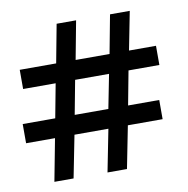

<svg xmlns="http://www.w3.org/2000/svg" viewBox="-69 -584 666 680"><g transform="rotate(-10 264.0 -244.0)"><path d="M73 31 102 -121H-2V-190H115L138 -312H21V-381H152L178 -519H248L222 -381H344L370 -519H441L414 -381H511V-312H400L377 -190H489V-121H364L334 31H264L294 -121H172L142 31ZM185 -190H306L330 -312H208Z"/></g></svg>

Font: Faustina Medium
Style: Italic
Weight: 500
Italic angle: -8°
Designer: Alfonso Garcia
Foundry: http://www.omnibus-type.com
Version: Version 1.200